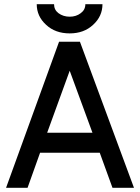

<svg xmlns="http://www.w3.org/2000/svg" viewBox="-20 -900 670 920"><path d="M156 -880Q156 -822 201 -781Q245 -740 314 -740Q382 -740 426 -781Q471 -822 471 -880H389Q389 -853 367 -837Q345 -820 314 -820Q283 -820 260 -837Q239 -853 239 -880ZM206 -264 314 -561 423 -264ZM172 -168H458L519 0H622L363 -700H263L9 0H112Z"/></svg>

Font: Unageo
Style: Medium
Weight: 500
Designer: Richard Sepsi
Foundry: Richard Sepsi
Version: Version 2.000